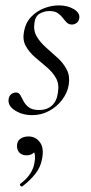

<svg xmlns="http://www.w3.org/2000/svg" viewBox="-20 -416 338 712"><path d="M99 11Q63 11 35.5 -6.5Q8 -24 12 -49Q14 -61 22 -67Q30 -73 39 -73Q50 -73 55.5 -63Q61 -53 67.5 -40.5Q74 -28 87 -18Q100 -8 125 -8Q154 -8 172.5 -24.5Q191 -41 195 -74Q200 -105 187 -127.5Q174 -150 152 -168Q130 -186 109 -204.5Q88 -223 75.5 -245.5Q63 -268 69 -299Q75 -332 95.5 -353.5Q116 -375 143.5 -385.5Q171 -396 198 -396Q231 -396 254 -382Q277 -368 274 -349Q272 -336 263.5 -330.5Q255 -325 247 -325Q235 -325 227.5 -332.5Q220 -340 212.5 -350Q205 -360 194 -367.5Q183 -375 163 -375Q144 -375 127.5 -365.5Q111 -356 108 -333Q103 -303 116 -281Q129 -259 150.5 -240Q172 -221 193.5 -201.5Q215 -182 227.5 -158Q240 -134 235 -102Q230 -72 210.5 -46Q191 -20 162 -4.5Q133 11 99 11ZM63 275Q59 277 55.5 272.5Q52 268 56 265Q79 248 92 228Q105 208 108 186Q113 158 105 146.5Q97 135 86 132L113 125Q114 143 104 151.5Q94 160 79 160Q62 160 52.5 150.5Q43 141 43 125Q43 108 55 99Q67 90 86 90Q112 90 128 111.5Q144 133 136 173Q131 203 111.5 228Q92 253 63 275Z"/></svg>

Font: Cormorant Light Light
Style: Italic
Weight: 300
Italic angle: -10°
Version: Version 4.000